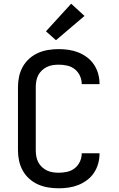

<svg xmlns="http://www.w3.org/2000/svg" viewBox="-20 -1008 640 1036"><path d="M297 8Q269 8 240.5 3.5Q212 -1 186 -12.5Q160 -24 138.5 -43Q117 -62 103 -87Q89 -112 83 -140Q77 -168 77 -196V-539Q77 -567 83 -595Q89 -623 103 -648Q117 -673 138.5 -692Q160 -711 186 -722.5Q212 -734 240.5 -738.5Q269 -743 297 -743Q324 -743 351 -739Q378 -735 403 -725Q428 -715 450 -698.5Q472 -682 487 -659.5Q502 -637 509.5 -610.5Q517 -584 517 -557Q517 -556 517 -555.5Q517 -555 517 -554H421Q421 -554 421 -554.5Q421 -555 421 -555Q421 -578 411 -599.5Q401 -621 383 -635Q365 -649 342.5 -654Q320 -659 297 -659Q281 -659 264.5 -656.5Q248 -654 233.5 -647Q219 -640 206.5 -628.5Q194 -617 186.5 -602.5Q179 -588 176 -571.5Q173 -555 173 -539V-196Q173 -180 176 -163.5Q179 -147 186.5 -132.5Q194 -118 206.5 -106.5Q219 -95 233.5 -88Q248 -81 264.5 -78.5Q281 -76 297 -76Q320 -76 342.5 -81Q365 -86 383 -100Q401 -114 411 -135.5Q421 -157 421 -180Q421 -180 421 -180.5Q421 -181 421 -181H517Q517 -180 517 -179.5Q517 -179 517 -178Q517 -151 509.5 -124.5Q502 -98 487 -75.5Q472 -53 450 -36.5Q428 -20 403 -10Q378 0 351 4Q324 8 297 8ZM282 -791 228 -839 364 -988 436 -922Z"/></svg>

Font: Zed Mono Medium Extended
Style: Regular
Weight: 500
Width: 7
Monospace: yes
Designer: Belleve Invis
Foundry: Belleve Invis
Version: Version 1.0.0; ttfautohint (v1.8.4)